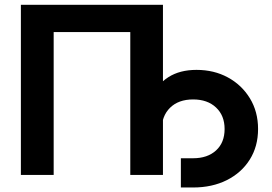

<svg xmlns="http://www.w3.org/2000/svg" viewBox="-20 -748 1165 821"><path d="M676.8 -727.5V0H537.1V-610.8H209.5V0H69.3V-727.5ZM753.4 53.7V-71.3H805.7Q867.2 -71.3 903.8 -104.7Q940.4 -138.2 940.4 -196.3Q940.4 -253.9 903.8 -288.3Q867.2 -322.8 805.7 -322.8Q743.2 -322.8 707 -287.1Q670.9 -251.5 670.9 -189.9H602.1Q602.1 -271 626.7 -329.1Q651.4 -387.2 700.2 -418.2Q749 -449.2 820.3 -449.2Q895 -449.2 954.3 -417Q1013.7 -384.8 1048.6 -327.6Q1083.5 -270.5 1083.5 -196.3Q1083.5 -122.1 1048.1 -65.7Q1012.7 -9.3 950 22.2Q887.2 53.7 805.7 53.7Z"/></svg>

Font: Inter Cardless
Style: Bold
Weight: 700
Designer: Rasmus Andersson
Foundry: rsms
Version: Version 4.001;git-9221beed3